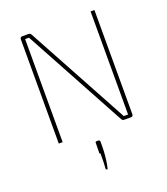

<svg xmlns="http://www.w3.org/2000/svg" viewBox="-165 -805 1019 1169"><g transform="rotate(-20 344.0 -220.5)"><path d="M585 -690V-15Q585 0 570 0H528Q522 0 517.5 -2.5Q513 -5 510 -11L190 -600Q181 -617 171.5 -634Q162 -651 153 -668H128Q128 -651 128 -633.5Q128 -616 128 -599V0H103V-675Q103 -690 118 -690H157Q163 -690 167.5 -687.5Q172 -685 175 -679L488 -103Q499 -83 510 -62.5Q521 -42 532 -22H560Q560 -45 560 -67.5Q560 -90 560 -112V-690ZM334 65Q340 65 342.5 67.5Q345 70 346 76L345 134Q344 158 340 190.5Q336 223 329 249L318 245Q320 218 320.5 198Q321 178 321 143Q313 143 315 134L316 76Q315 70 317.5 67.5Q320 65 326 65Z"/></g></svg>

Font: Exo 2 Thin
Style: Regular
Weight: 250
Designer: Natanael Gama
Foundry: Natanael Gama
Version: Version 2.010